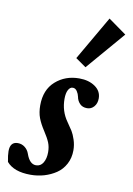

<svg xmlns="http://www.w3.org/2000/svg" viewBox="-114 -782 586 847"><g transform="rotate(10 179.0 -358.5)"><path d="M239.7 -498 192.9 -530.8 307.1 -728 387.7 -670.4ZM83 11.2Q8.3 11.2 -24.4 -27.3Q-30.3 -56.6 -30.3 -74.7Q-30.3 -116.7 4.4 -116.7Q22 -116.7 35.9 -106Q49.8 -95.2 55.7 -78.1Q70.8 -34.2 99.6 -34.2Q120.1 -34.2 131.3 -52.7Q142.6 -71.3 142.6 -100.1Q142.6 -124 134.8 -143.1Q127 -162.1 109.4 -189Q90.8 -217.3 81.5 -241.7Q72.3 -266.1 72.3 -297.9Q72.3 -367.7 115.7 -406.2Q159.2 -444.8 221.7 -444.8Q264.6 -444.8 293 -425Q321.3 -405.3 321.3 -372.6Q321.3 -350.1 308.8 -335.7Q296.4 -321.3 277.8 -321.3Q256.8 -321.3 244.9 -334Q232.9 -346.7 230 -363.8Q227.5 -376.5 220 -387.9Q212.4 -399.4 200.7 -399.4Q188.5 -399.4 180.7 -385Q172.9 -370.6 172.9 -344.7Q172.9 -289.6 203.6 -246.6Q219.2 -224.6 227.5 -211.2Q235.8 -197.8 243.4 -174.8Q251 -151.9 251 -127.9Q251 -93.3 236.3 -65.9Q221.7 -38.6 197.3 -22.2Q172.9 -5.9 143.8 2.7Q114.7 11.2 83 11.2Z"/></g></svg>

Font: Elstob Grade
Style: Italic
Weight: 400
Italic angle: -20°
Designer: Peter S. Baker
Version: Version 1.015